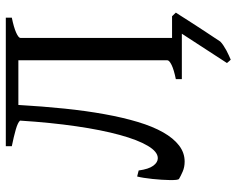

<svg xmlns="http://www.w3.org/2000/svg" viewBox="-98 -558 826 671"><g transform="rotate(-90 315.5 -222.0)"><path d="M284.7 -571.3Q279.8 -486.3 272 -410.4Q264.2 -334.5 252.4 -269.8Q240.7 -205.1 225.1 -153.3Q209.5 -101.6 189 -65.4Q168.5 -29.3 143.1 -9.8Q117.7 9.8 86.9 9.8Q67.4 9.8 51.8 2.9Q36.1 -3.9 26.4 -9.8Q23.9 -11.2 22.9 -20Q22 -28.8 22.2 -42Q22.5 -55.2 23.4 -71Q24.4 -86.9 26.1 -102.8Q27.8 -118.7 30 -132.8Q32.2 -147 34.7 -156.2L55.7 -150.9Q60.5 -115.7 72.3 -99.9Q84 -84 98.6 -84Q121.1 -84 141.8 -118.9Q162.6 -153.8 179.9 -217Q197.3 -280.3 210.2 -368.9Q223.1 -457.5 230 -565.4Q223.6 -573.2 199 -580.3Q174.3 -587.4 140.6 -594.2V-615.2H589.8V-594.2Q556.2 -587.4 537.6 -579.1Q519 -570.8 519 -564V-34.2H594.7L607.4 -21Q605 -17.6 598.1 -6.6Q591.3 4.4 581.5 19.5Q571.8 34.7 560.5 52Q549.3 69.3 538.8 85.2Q528.3 101.1 519.5 114.3Q510.7 127.4 506.3 134.3Q500.5 140.1 492.2 145.5Q483.9 150.9 475.1 155.8Q466.3 160.6 457.8 164.3Q449.2 168 442.9 170.9Q439.5 167.5 437.3 164.8Q435.1 162.1 431.2 157.7L533.7 0H375V-21Q408.2 -27.8 424.6 -35.9Q440.9 -43.9 440.9 -50.8V-571.3Z"/></g></svg>

Font: Gentium Plus CyrE
Style: Regular
Weight: 400
Designer: J. Victor Gaultney, Annie Olsen, Iska Routamaa, Becca Hirsbrunner
Foundry: SIL International
Version: Version 5.000